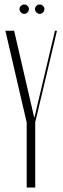

<svg xmlns="http://www.w3.org/2000/svg" viewBox="-20 -836 280 856"><path d="M67 -796Q67 -804 73.5 -810Q80 -816 88 -816Q96 -816 102.5 -810Q109 -804 109 -796Q109 -787 102.5 -780.5Q96 -774 88 -774Q80 -774 73.5 -780.5Q67 -787 67 -796ZM136 -796Q136 -804 142.5 -810Q149 -816 157 -816Q165 -816 171.5 -810Q178 -804 178 -796Q178 -787 171.5 -780.5Q165 -774 157 -774Q149 -774 142.5 -780.5Q136 -787 136 -796ZM43 -699 132 -314H134L225 -699H234L137 -291V0H99V-290L4 -699Z"/></svg>

Font: Moniqa ExtLt Narrow Display
Style: Regular
Weight: 200
Width: 4
Designer: Rajesh Rajput
Foundry: Rajesh Rajput
Version: Version 1.000